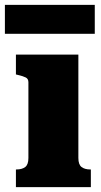

<svg xmlns="http://www.w3.org/2000/svg" viewBox="-34 -764 412 784"><path d="M-14 -744H353V-626H-14ZM286 -541V-119Q286 -92 299 -82Q312 -72 335 -72H337V0H31V-72H33Q56 -72 69 -82Q82 -92 82 -119V-428Q82 -442 71.5 -447.5Q61 -453 39 -458L31 -460V-541Z"/></svg>

Font: Roboto Serif 20pt ExtraBold
Style: Regular
Weight: 800
Version: Version 1.008